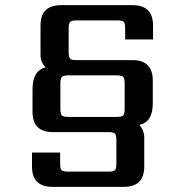

<svg xmlns="http://www.w3.org/2000/svg" viewBox="-20 -684 705 744"><path d="M539 -150V-39Q539 40 460 40H183Q104 40 104 -39V-93H213V-50Q213 -30 218.5 -24.5Q224 -19 244 -19H401Q420 -19 425.5 -25Q431 -31 431 -50V-141Q431 -160 425.5 -166Q420 -172 401 -172H185Q106 -172 106 -251V-338Q106 -411 157 -423Q137 -443 137 -471V-585Q137 -664 216 -664H494Q573 -664 573 -585V-531H465V-574Q465 -594 459.5 -599.5Q454 -605 434 -605H277Q258 -605 252 -599.5Q246 -594 246 -574V-482Q246 -462 252 -456.5Q258 -451 277 -451H493Q572 -451 572 -372V-283Q572 -211 520 -200Q539 -179 539 -150ZM432 -392H245Q226 -392 220 -386Q214 -380 214 -361V-262Q214 -242 220 -236.5Q226 -231 245 -231H432Q452 -231 457.5 -236.5Q463 -242 463 -262V-361Q463 -380 457.5 -386Q452 -392 432 -392Z"/></svg>

Font: Sarpanch Medium
Style: Regular
Weight: 500
Designer: Manushi Parikh (Devanagari and Latin), Jyotish Sonowal (Devanagari)
Foundry: Indian Type Foundry
Version: Version 2.004;PS 1.0;hotconv 1.0.78;makeotf.lib2.5.61930; tt